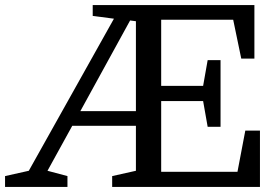

<svg xmlns="http://www.w3.org/2000/svg" viewBox="-29 -740 1106 760"><path d="M844 -238H793L775 -340H609V-60H911L942 -223H1000V0H415V-43L509 -64V-242H257L159 -64L238 -43V0H-9V-43L85 -64L422 -666L338 -677V-720H978V-508H926L894 -662H609V-400H775L793 -502H844ZM509 -656 486 -659 289 -300H509Z"/></svg>

Font: Domine
Style: Regular
Weight: 400
Designer: Pablo Impallari, Rodrigo Fuenzalida, Brenda Gallo
Foundry: Pablo Impallari, Rodrigo Fuenzalida, Brenda Gallo
Version: Version 2.000;September 19, 2022;FontCreator 14.0.0.2877 64-